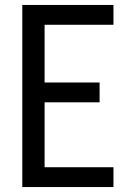

<svg xmlns="http://www.w3.org/2000/svg" viewBox="-20 -755 540 775"><path d="M70 0V-735H438V-655H160V-422H382V-342H160V-80H438V0Z"/></svg>

Font: Iosevka Custom Medium
Style: Regular
Weight: 500
Monospace: yes
Designer: Belleve Invis
Foundry: Belleve Invis
Version: Version 32.5.0; ttfautohint (v1.8.4)